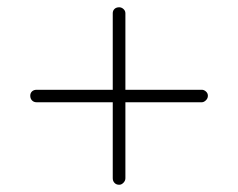

<svg xmlns="http://www.w3.org/2000/svg" viewBox="-20 -611 660 533"><path d="M293 -116.2V-327.1H82Q73.7 -327.1 68.8 -332.3Q64 -337.4 64 -345.2Q64 -352.5 68.8 -357.2Q73.7 -361.8 82 -361.8H293V-574.2Q293 -581.5 297.9 -586.2Q302.7 -590.8 311 -590.8Q317.4 -590.8 322.8 -585.9Q328.1 -581.1 328.1 -574.2V-361.8H540Q546.4 -361.8 551.8 -356.9Q557.1 -352.1 557.1 -345.2Q557.1 -337.9 551.5 -332.5Q545.9 -327.1 540 -327.1H328.1V-116.2Q328.1 -109.4 322.8 -103.8Q317.4 -98.1 311 -98.1Q302.7 -98.1 297.9 -103.3Q293 -108.4 293 -116.2Z"/></svg>

Font: Quicksand
Style: Light
Weight: 300
Designer: Andrew Paglinawan
Foundry: Andrew Paglinawan
Version: 1.002